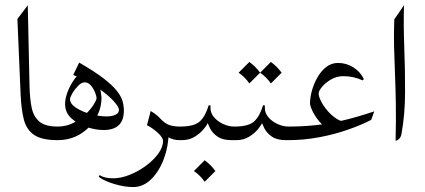

<svg xmlns="http://www.w3.org/2000/svg" viewBox="-20 -554 1680 759"><path d="M207.5 0Q145 0 114.7 -20.8Q84.5 -41.5 74.2 -81.8Q64 -122.1 61.5 -180.7L48.8 -479L89.8 -533.2L96.7 -214.8Q97.7 -167 104.7 -130.6Q111.8 -94.2 135 -74Q158.2 -53.7 207.5 -53.7Q217.3 -53.7 223.9 -48.8Q230.5 -43.9 230.5 -26.9Q230.5 -9.8 223.9 -4.9Q217.3 0 207.5 0Z M293 -306.6Q354 -271.5 389.4 -244.1Q424.8 -216.8 442.1 -194.6Q459.5 -172.4 464.6 -153.6Q469.7 -134.8 469.7 -116.7Q469.7 -40 389.2 -40Q357.9 -40 322.5 -51.8Q287.1 -63.5 262.2 -86.2Q237.3 -108.9 237.3 -142.6Q237.3 -162.6 245.6 -186.3Q253.9 -210 267.6 -231.2Q281.2 -252.4 297.4 -266.1Q313.5 -279.8 328.6 -279.8Q342.8 -279.8 352.8 -264.6Q362.8 -249.5 369.1 -228.8Q375.5 -208 378.4 -190.7Q381.3 -173.3 381.3 -168.9Q381.3 -125 358.9 -86.4Q336.4 -47.9 297.1 -23.9Q257.8 0 207.5 0Q199.7 0 194.8 -4.9Q189.9 -9.8 189.9 -26.9Q189.9 -43.9 194.8 -48.8Q199.7 -53.7 207.5 -53.7Q241.7 -53.7 270 -68.1Q298.3 -82.5 318.8 -102.8Q339.4 -123 350.6 -141.1Q361.8 -159.2 361.8 -166.5Q361.8 -173.3 356 -188.2Q350.1 -203.1 339.6 -215.8Q329.1 -228.5 314.5 -228.5Q302.2 -228.5 288.8 -214.8Q275.4 -201.2 266.1 -185.3Q256.8 -169.4 256.8 -162.1Q256.8 -143.6 280.8 -127.9Q304.7 -112.3 338.4 -103Q372.1 -93.8 400.4 -93.8Q421.9 -93.8 436 -100.1Q450.2 -106.4 450.2 -120.1Q450.2 -131.3 428.5 -155.3Q406.7 -179.2 366.2 -207Q325.7 -234.9 269.5 -257.8Z M370.1 145 373.5 138.2Q393.1 150.9 427.2 150.9Q457.5 150.9 491.7 137.5Q525.9 124 556.2 101.8Q586.4 79.6 605.5 53.7Q624.5 27.8 624.5 2.9Q624.5 -9.8 604.2 -28.6Q584 -47.4 561 -59.1L575.7 -115.2Q606.4 -97.7 626.5 -70.3Q646.5 -43 646.5 -30.3Q646.5 22.5 628.4 72Q610.4 121.6 578.6 153.6Q546.9 185.5 506.3 185.5Q472.7 185.5 432.4 173.6Q392.1 161.6 370.1 145ZM689.9 -53.7Q693.8 -53.7 699.7 -48.8Q705.6 -43.9 705.6 -26.9Q705.6 -9.8 699.7 -4.9Q693.8 0 689.9 0Q666.5 0 647.2 -10.3Q627.9 -20.5 613.8 -35.2V-85Q633.8 -64 652.1 -58.8Q670.4 -53.7 689.9 -53.7Z M689.9 0Q678.2 0 675.5 -5.6Q672.9 -11.2 672.9 -25.9Q672.9 -40.5 675.5 -47.1Q678.2 -53.7 689.9 -53.7H692.4Q747.6 -53.7 769.8 -74Q792 -94.2 805.2 -138.2L812.5 -136.7Q812 -133.8 812 -127.9Q812 -106.4 826.9 -89.6Q841.8 -72.8 863.5 -63.2Q885.3 -53.7 904.8 -53.7H907.2Q929.7 -53.7 929.7 -25.9Q929.7 -11.2 924.8 -5.6Q919.9 0 907.2 0H895Q860.4 0 840.1 -13.9Q819.8 -27.8 810.3 -46.6Q800.8 -65.4 797.9 -79.6L805.2 -76.2Q800.3 -62 785.4 -43.9Q770.5 -25.9 748.8 -12.9Q727.1 0 699.7 0ZM789.1 79.6Q813.5 97.2 831.5 122.1L789.1 164.6Q772.5 140.1 746.6 122.1Z M904.8 0Q893.1 0 890.4 -5.6Q887.7 -11.2 887.7 -25.9Q887.7 -40.5 890.4 -47.1Q893.1 -53.7 904.8 -53.7H907.2Q962.4 -53.7 984.6 -74Q1006.8 -94.2 1020 -138.2L1027.3 -136.7Q1026.9 -133.8 1026.9 -127.9Q1026.9 -106.4 1041.7 -89.6Q1056.6 -72.8 1078.4 -63.2Q1100.1 -53.7 1119.6 -53.7H1122.1Q1144.5 -53.7 1144.5 -25.9Q1144.5 -11.2 1139.6 -5.6Q1134.8 0 1122.1 0H1109.9Q1075.2 0 1054.9 -13.9Q1034.7 -27.8 1025.1 -46.6Q1015.6 -65.4 1012.7 -79.6L1020 -76.2Q1015.1 -62 1000.2 -43.9Q985.4 -25.9 963.6 -12.9Q941.9 0 914.6 0ZM965.8 -309.1Q990.2 -291.5 1008.3 -266.6L965.8 -224.1Q949.2 -248.5 923.3 -266.6ZM1050.8 -309.1Q1075.2 -291.5 1093.3 -266.6L1050.8 -224.1Q1034.2 -248.5 1008.3 -266.6Z M1119.6 0Q1108.4 0 1102.8 -4.9Q1097.2 -9.8 1097.2 -26.9Q1097.2 -43.9 1102.8 -48.8Q1108.4 -53.7 1119.6 -53.7Q1172.9 -53.7 1223.6 -58.8Q1274.4 -64 1331.3 -76.9Q1388.2 -89.8 1459.5 -113.8L1447.3 -80.1Q1408.7 -60.1 1355.7 -41.5Q1302.7 -22.9 1242.2 -11.5Q1181.6 0 1119.6 0ZM1277.8 -45.9Q1258.8 -54.2 1242.4 -73.7Q1226.1 -93.3 1215.8 -114Q1205.6 -134.8 1205.6 -146Q1205.6 -168.5 1213.1 -195.8Q1220.7 -223.1 1234.9 -248Q1249 -272.9 1269.5 -289.1Q1290 -305.2 1316.4 -305.2Q1349.6 -305.2 1377.2 -287.6Q1404.8 -270 1418.5 -241.2L1413.1 -236.3Q1378.4 -252.9 1336.9 -252.9Q1311.5 -252.9 1289.3 -240.2Q1267.1 -227.5 1253.4 -211.2Q1239.7 -194.8 1239.7 -184.1Q1239.7 -172.4 1249.3 -153.6Q1258.8 -134.8 1274.7 -116.2Q1290.5 -97.7 1309.8 -85Q1329.1 -72.3 1349.1 -72.3Z M1538.6 -477.1 1577.1 -533.7Q1574.7 -457 1578.1 -367.9Q1581.5 -278.8 1581.3 -190.2Q1581.1 -101.6 1567.4 -26.4Q1565.4 -13.2 1558.8 -6.1Q1552.2 1 1543.9 2.4Q1545.9 -83.5 1544.7 -148.2Q1543.5 -212.9 1541.3 -266.1Q1539.1 -319.3 1537.8 -369.6Q1536.6 -419.9 1538.6 -477.1Z"/></svg>

Font: Lateef ExtraLight
Style: Regular
Weight: 200
Designer: SIL International
Foundry: SIL International
Version: Version 4.200